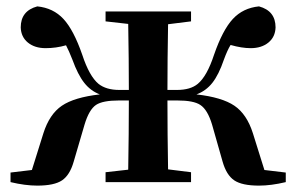

<svg xmlns="http://www.w3.org/2000/svg" viewBox="-20 -571 929 602"><path d="M97 11Q59 11 13 0V-30L80 -38L116 -153Q135 -213 174 -239.5Q213 -266 293 -275Q264 -286 244 -311.5Q224 -337 207 -384Q196 -412 187 -429Q156 -420 123 -420Q89 -420 67.5 -437.5Q46 -455 45 -485Q45 -537 97 -551Q147 -546 179 -511.5Q211 -477 238 -399Q260 -332 289 -308Q313 -289 354 -289H384Q384 -384 382 -496L311 -504V-535H579V-504L507 -495Q505 -383 505 -289H535Q577 -289 600 -308Q629 -332 651 -399Q678 -477 710 -511.5Q742 -546 792 -551Q844 -537 844 -485Q843 -455 821.5 -437.5Q800 -420 766 -420Q738 -420 703 -430Q693 -414 682 -384Q666 -337 646 -311.5Q626 -286 596 -275Q676 -266 715 -239.5Q754 -213 773 -153L809 -38L876 -30V0Q830 11 792 11Q739 11 714.5 -5.5Q690 -22 678 -64L645 -180Q631 -227 608 -242Q587 -256 536 -256H505Q505 -152 507 -40L579 -31V0H311V-31L382 -39Q384 -153 384 -256H353Q302 -256 281 -242Q259 -227 245 -180L211 -64Q199 -22 174.5 -5.5Q150 11 97 11Z"/></svg>

Font: GenRyuMin TW B
Style: Regular
Weight: 700
Version: Version 1.501;PS 1;hotconv 16.6.51;makeotf.lib2.5.65220